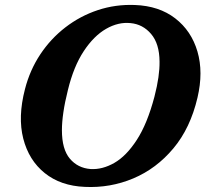

<svg xmlns="http://www.w3.org/2000/svg" viewBox="-20 -734 824 769"><path d="M520 -714Q617 -710.5 681.8 -660.5Q746.5 -610.5 770.8 -527.8Q795 -445 771 -343Q742.5 -221 674.5 -139.8Q606.5 -58.5 514 -19.5Q421.5 19.5 319.5 14.5Q223 10.5 159.2 -40.8Q95.5 -92 73.2 -178.8Q51 -265.5 80 -377Q99.5 -453 141.2 -516Q183 -579 242 -624.5Q301 -670 371.8 -693.5Q442.5 -717 520 -714ZM342.5 -57Q389.5 -54 437.8 -81.5Q486 -109 528 -173.8Q570 -238.5 598.5 -346.5Q609.5 -389 614.5 -424Q619.5 -459 619 -487.5Q618.5 -559 585.2 -598Q552 -637 502.5 -641.5Q454 -646.5 405 -618.5Q356 -590.5 315.5 -529.2Q275 -468 252 -373.5Q239.5 -324 233.8 -284Q228 -244 228 -212.5Q228 -136 259.8 -98.5Q291.5 -61 342.5 -57Z"/></svg>

Font: Fraunces 9pt SuperSoft SemiBold
Style: Italic
Weight: 600
Italic angle: -16°
Version: Version 1.000;[0bf87f6ff]